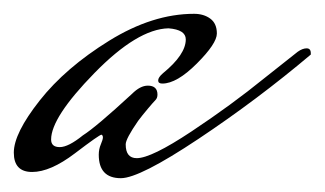

<svg xmlns="http://www.w3.org/2000/svg" viewBox="-20 -241 470 278"><path d="M215 -120Q209 -120 209 -124.5Q209 -129 216 -135Q249 -162 249 -184Q249 -198 224 -200Q179 -199 116.5 -135Q54 -71 54 -39Q54 -28 66.5 -28Q79 -28 100 -45Q119 -57 171 -105Q183 -117 194 -117Q208 -117 208 -104Q208 -99 205 -96Q202 -93 194 -83.5Q186 -74 180 -66Q162 -40 162 -32Q162 -12 178 -12Q199 -12 257 -50.5Q315 -89 363 -128L411 -166Q418 -171 424 -171Q430 -171 430 -164V-162Q353 -97 267.5 -40Q182 17 155 17Q123 17 123 -17Q123 -25 126 -32Q129 -39 129 -42Q129 -45 127 -46Q124 -46 88.5 -19Q53 8 26.5 8Q0 8 0 -20Q0 -48 37.5 -95.5Q75 -143 138 -182Q201 -221 261 -221Q275 -221 284.5 -214Q294 -207 294 -192.5Q294 -178 265 -149Q236 -120 215 -120Z"/></svg>

Font: Mrs Saint Delafield
Style: Regular
Weight: 400
Designer: Alejandro Paul
Foundry: Alejandro Paul
Version: Version 1.000